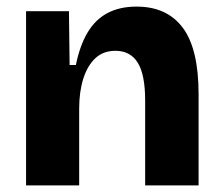

<svg xmlns="http://www.w3.org/2000/svg" viewBox="-20 -562 673 582"><path d="M59 0V-315V-528H189L191 -365H210Q222 -424 245.5 -463.5Q269 -503 306 -522.5Q343 -542 394 -542Q486 -542 534 -478Q582 -414 582 -276V0H420V-257Q420 -336 397.5 -372Q375 -408 330 -408Q293 -408 269 -385.5Q245 -363 232.5 -323.5Q220 -284 220 -233V0Z"/></svg>

Font: Bricolage Grotesque 24pt ExtraBold
Style: Regular
Weight: 800
Designer: Mathieu Triay
Foundry: Atelier Triay
Version: Version 1.001;gftools[0.9.33.dev8+g029e19f]